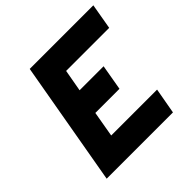

<svg xmlns="http://www.w3.org/2000/svg" viewBox="-179 -859 1018 1018"><g transform="rotate(-45 330.0 -350.0)"><path d="M60 0 183 -700H660L635 -556H312L290 -433H470L445 -289H264L239 -145H583L557 0Z"/></g></svg>

Font: Overpass Black
Style: Italic
Weight: 900
Italic angle: -10°
Designer: Delve Withrington, Dave Bailey, Thomas Jockin
Foundry: Delve Fonts LLC
Version: Version 4.000